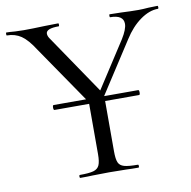

<svg xmlns="http://www.w3.org/2000/svg" viewBox="-76 -697 764 769"><g transform="rotate(-10 306.5 -312.5)"><path d="M613 -613Q578 -613 541 -586.5Q504 -560 475 -514L341 -307V-306H479Q483 -306 483 -296Q483 -286 479 -286H341V-81Q341 -50 347 -36Q353 -22 370.5 -17Q388 -12 426 -12Q429 -12 429 -6Q429 0 426 0Q395 0 378 -1L308 -2L240 -1Q222 0 190 0Q187 0 187 -6Q187 -12 190 -12Q228 -12 245.5 -17Q263 -22 269.5 -36.5Q276 -51 276 -81V-286H135Q131 -286 131 -296Q131 -306 135 -306H267L110 -535Q82 -579 57 -596Q32 -613 -1 -613Q-3 -613 -3 -619Q-3 -625 -1 -625Q11 -625 35 -623L70 -622Q103 -622 155 -624L210 -625Q212 -625 212 -619Q212 -613 210 -613Q158 -613 158 -592Q158 -581 168 -568L329 -331L450 -518Q473 -555 473 -577Q473 -613 419 -613Q417 -613 417 -619Q417 -625 419 -625L466 -624Q504 -622 536 -622Q553 -622 577 -624L613 -625Q616 -625 616 -619Q616 -613 613 -613Z"/></g></svg>

Font: Cormorant Garamond
Style: Regular
Weight: 400
Designer: Christian Thalmann (Catharsis Fonts)
Version: Version 3.000